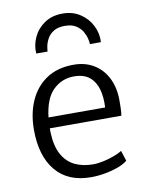

<svg xmlns="http://www.w3.org/2000/svg" viewBox="-91 -892 738 965"><g transform="rotate(-10 277.5 -409.5)"><path d="M295 8Q178 8 115.5 -67.2Q53 -142.5 53 -276Q53 -359.5 82 -424.2Q111 -489 166.5 -526.2Q222 -563.5 302 -564Q361 -565 405.5 -539.2Q450 -513.5 475.2 -466Q500.5 -418.5 502 -355Q502 -329 501.5 -308.2Q501 -287.5 498 -270H133Q132.5 -260.5 133 -250Q135.5 -178.5 159.5 -135.5Q183.5 -92.5 224 -73.2Q264.5 -54 316 -54Q341.5 -54 370.8 -60.5Q400 -67 425.8 -76.8Q451.5 -86.5 466 -96L483 -43Q465 -28 434 -16.5Q403 -5 366.2 1.5Q329.5 8 295 8ZM297 -506Q236 -506 191.5 -463.5Q147 -421 136 -325H425Q428 -376 416.8 -417Q405.5 -458 376.5 -482Q347.5 -506 297 -506ZM296 -827Q347.5 -827 385.8 -801.5Q424 -776 444 -735.8Q464 -695.5 461 -652H405Q405 -661 401 -679.2Q397 -697.5 385.8 -717Q374.5 -736.5 353 -750.2Q331.5 -764 296 -764Q260.5 -764 239 -750.5Q217.5 -737 206.8 -717.5Q196 -698 192.5 -679.8Q189 -661.5 189 -652H131Q128 -695.5 147 -735.8Q166 -776 204 -801.5Q242 -827 296 -827Z"/></g></svg>

Font: Merriweather Sans Light
Style: Regular
Weight: 300
Designer: Eben Sorkin
Foundry: Eben Sorkin
Version: Version 2.001; ttfautohint (v1.8.3)